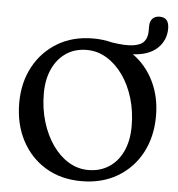

<svg xmlns="http://www.w3.org/2000/svg" viewBox="-58 -913 912 985"><g transform="rotate(5 397.5 -420.0)"><path d="M395.5 -716.5Q446 -716.5 492.5 -704.5Q563.5 -693.5 603.2 -699.8Q643 -706 658.8 -726.5Q674.5 -747 674.5 -779.5V-804.5Q674.5 -829.5 687.8 -843.5Q701 -857.5 724.5 -857.5Q773 -857.5 773 -800.5Q773 -739 729.2 -698.2Q685.5 -657.5 604 -653.5Q672.5 -605 711.2 -525.8Q750 -446.5 750 -348Q750 -241 705.8 -158.2Q661.5 -75.5 582 -28.8Q502.5 18 397 18Q291.5 18 212.5 -29.8Q133.5 -77.5 89.2 -161.8Q45 -246 45 -355Q45 -458 88.5 -539.8Q132 -621.5 210.8 -669Q289.5 -716.5 395.5 -716.5ZM630 -285Q630 -361.5 610 -428.5Q590 -495.5 554 -546.2Q518 -597 470.2 -626Q422.5 -655 367.5 -655Q306.5 -655 261.5 -624.8Q216.5 -594.5 191.5 -540.5Q166.5 -486.5 166.5 -414Q166.5 -336 187 -268.5Q207.5 -201 243.2 -150Q279 -99 326.2 -70.5Q373.5 -42 427.5 -42Q487.5 -42 533.2 -71.5Q579 -101 604.5 -155.5Q630 -210 630 -285Z"/></g></svg>

Font: Fraunces 9pt S100
Style: Regular
Weight: 400
Version: Version 1.000; ttfautohint (v1.8.3)